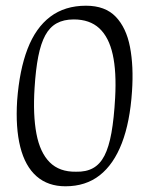

<svg xmlns="http://www.w3.org/2000/svg" viewBox="-20 -642 522 672"><path d="M209 10Q148 10 108 -25Q68 -60 51 -127.5Q34 -195 40 -290Q48 -397 76.5 -471Q105 -545 156 -583.5Q207 -622 281 -622Q348 -622 385 -583.5Q422 -545 435 -477.5Q448 -410 442 -322Q435 -215 406.5 -141Q378 -67 329 -28.5Q280 10 209 10ZM246 -41Q281 -40 305.5 -53.5Q330 -67 345.5 -97Q361 -127 370 -177Q379 -227 383 -300Q388 -391 374.5 -451.5Q361 -512 327.5 -543Q294 -574 238 -574Q203 -574 178.5 -560.5Q154 -547 138.5 -518.5Q123 -490 114 -444.5Q105 -399 101 -334Q95 -240 107.5 -174Q120 -108 154 -74Q188 -40 246 -41Z"/></svg>

Font: Ancizar Serif Light
Style: Italic
Weight: 300
Italic angle: -4°
Designer: Cesar Puertas, Viviana Monsalve, Julian Moncada, Julian Prieto, Jose Castro, Felipe Aragon, Mariel Hernandez, Sara Alarc
Version: Version 8.100